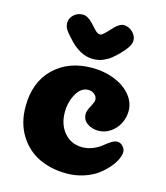

<svg xmlns="http://www.w3.org/2000/svg" viewBox="-143 -1118 1068 1233"><g transform="rotate(15 391.5 -501.0)"><path d="M473 -497Q473 -518 455.5 -533Q438 -548 414 -548Q366 -548 335 -493.5Q304 -439 304 -370Q304 -289 349.5 -235.5Q395 -182 470 -182Q507 -182 541 -196.5Q575 -211 596 -228.5Q617 -246 639.5 -260.5Q662 -275 679 -275Q701 -275 717 -257.5Q733 -240 733 -221Q733 -200 720.5 -172Q708 -144 681 -112.5Q654 -81 618 -54.5Q582 -28 528.5 -10.5Q475 7 416 7Q311 7 229.5 -33Q148 -73 99.5 -153Q51 -233 51 -341Q51 -503 148 -597Q245 -691 402 -691Q482 -691 550 -664Q618 -637 658 -589Q698 -541 698 -484Q698 -442 679.5 -403Q661 -364 624 -337.5Q587 -311 540 -311Q500 -311 468 -333Q436 -355 436 -396Q436 -415 454.5 -449Q473 -483 473 -497ZM551 -830Q539 -818 532 -811.5Q525 -805 511.5 -793.5Q498 -782 486 -775Q474 -768 458.5 -761Q443 -754 425.5 -750.5Q408 -747 389 -747Q300 -747 219 -841Q216 -844 209.5 -851.5Q203 -859 199.5 -863Q196 -867 190.5 -874Q185 -881 182 -886.5Q179 -892 176 -899Q173 -906 171.5 -913Q170 -920 170 -928Q170 -960 195 -983Q220 -1006 255 -1006Q287 -1006 322 -969Q329 -962 341.5 -948Q354 -934 360 -928Q366 -922 374.5 -916.5Q383 -911 390 -911Q394 -911 398 -912Q402 -913 406.5 -916.5Q411 -920 414.5 -922.5Q418 -925 424.5 -931.5Q431 -938 435.5 -942.5Q440 -947 449 -956.5Q458 -966 464 -973Q498 -1009 527 -1009Q558 -1009 584.5 -984.5Q611 -960 611 -928Q611 -890 551 -830Z"/></g></svg>

Font: Coiny
Style: Regular
Weight: 400
Version: Version 001.001